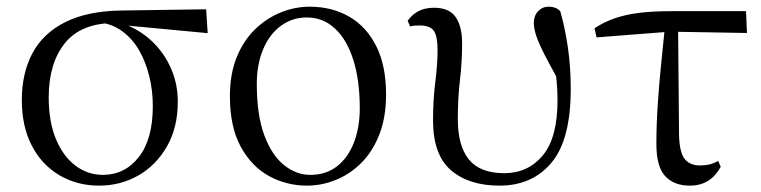

<svg xmlns="http://www.w3.org/2000/svg" viewBox="-20 -551 2320 585"><path d="M282 14.6Q215.2 14.6 161.5 -16.8Q107.8 -48.2 77.1 -106.9Q46.5 -165.5 46.5 -245.6Q46.5 -328.5 79 -389.2Q111.6 -450 179.2 -483.8Q246.9 -517.6 350.8 -519L608.1 -522.7L612.8 -450L346.1 -475.1L329.2 -481Q226.5 -480.5 177.4 -419.1Q128.4 -357.7 128.4 -254.5Q128.4 -179.9 150.6 -126.9Q172.9 -73.9 210.2 -46.1Q247.6 -18.2 293.4 -18.2Q360.4 -18.2 403 -72.6Q445.6 -127 445.6 -227.7Q445.6 -274.5 435 -318.2Q424.4 -361.8 404.1 -397.3Q383.7 -432.7 353 -455.4Q322.4 -478.1 281.6 -483L295 -492Q342.9 -487.6 384.2 -466.6Q425.5 -445.6 456.2 -411.9Q486.9 -378.2 504.3 -334.6Q521.7 -291.1 521.7 -240.9Q521.7 -162.3 488.7 -104.9Q455.8 -47.5 401.5 -16.4Q347.2 14.6 282 14.6Z M915.1 14.6Q853.7 14.6 800.2 -14.3Q746.7 -43.3 713.6 -103.8Q680.5 -164.4 680.5 -258Q680.5 -325.8 701.2 -376.7Q721.9 -427.5 757.1 -461.6Q792.4 -495.8 835.7 -513.2Q878.9 -530.6 923.5 -530.6Q991.5 -530.6 1043.9 -500.3Q1096.4 -470 1126.4 -410.5Q1156.3 -351.1 1156.3 -263.4Q1156.3 -193 1135.6 -140.7Q1114.9 -88.3 1080.1 -53.9Q1045.2 -19.4 1002.3 -2.4Q959.5 14.6 915.1 14.6ZM925 -18.2Q974 -18.2 1007.6 -44.9Q1041.2 -71.6 1058.7 -117.6Q1076.2 -163.6 1076.2 -220.9Q1076.2 -306 1056.6 -368.1Q1037.1 -430.2 1000.7 -464Q964.4 -497.8 914.8 -497.8Q870.4 -497.8 835.7 -472.2Q801 -446.7 781.7 -400.7Q762.4 -354.8 762.4 -294.9Q762.4 -200.6 785.3 -139Q808.3 -77.4 845.6 -47.8Q882.9 -18.2 925 -18.2Z M1501.7 14.6Q1408.7 14.6 1354 -32.4Q1299.4 -79.5 1299.4 -184.1Q1299.4 -246.2 1306.3 -300.9Q1313.2 -355.5 1313.2 -397.8Q1313.2 -441.2 1301.6 -457.3Q1290 -473.4 1258.6 -473.4Q1250.8 -473.4 1243.2 -472.9Q1235.6 -472.4 1229.6 -470.4L1222.1 -487.6Q1235.2 -506.6 1255 -517Q1274.8 -527.4 1302.2 -527.4Q1348.9 -527.4 1368.4 -498.9Q1388 -470.5 1388 -419.5Q1388 -361.4 1381.4 -307.2Q1374.9 -252.9 1374.9 -187.9Q1374.9 -106.5 1408.8 -64.9Q1442.8 -23.3 1516.2 -23.3Q1588.4 -23.3 1633.5 -77.1Q1678.7 -130.8 1678.7 -245.9Q1678.7 -274.7 1675.9 -304.8Q1673.1 -334.9 1667.9 -369.8L1684.1 -367.5L1688.3 -293.8Q1657.2 -349.2 1639.2 -384.4Q1621.2 -419.7 1613.8 -442.1Q1606.5 -464.5 1606.5 -481.2Q1606.5 -503 1619.5 -516.8Q1632.6 -530.6 1651.6 -530.6Q1663.2 -530.6 1672.1 -527Q1680.9 -523.4 1687 -516.9Q1701.4 -467.3 1710.2 -407Q1719 -346.7 1719 -280.1Q1719 -125.4 1660.4 -55.4Q1601.8 14.6 1501.7 14.6Z M1797.7 -437.1 1791.5 -465Q1821.8 -484.8 1855 -495.9Q1888.2 -507.1 1929.9 -512.1Q1971.6 -517 2027.4 -517H2253L2255.9 -450.5L2021.4 -454.5ZM2081.2 14.6Q2033.7 14.6 2006.8 -14.3Q1979.9 -43.2 1979.9 -112.1Q1979.9 -170.4 1984 -232.2Q1988.1 -293.9 1994.4 -355.7Q2000.8 -417.4 2006.5 -474.9H2046L2049 -136.8Q2051 -83.2 2067.5 -65Q2083.9 -46.9 2112.5 -46.9Q2129.3 -46.9 2142.7 -50.3Q2156.1 -53.7 2168.3 -60.7L2175.9 -42.7Q2161 -15 2137.8 -0.2Q2114.6 14.6 2081.2 14.6Z"/></svg>

Font: Noto Serif JP
Style: Regular
Weight: 200
Designer: Ryoko NISHIZUKA 西塚涼子 (kana & ideographs); Frank Grießhammer (Latin, Greek & Cyrillic); Wenlong ZHANG 张文龙 (bopomofo); San
Foundry: Adobe
Version: Version 2.001;hotconv 1.1.0;makeotfexe 2.6.0